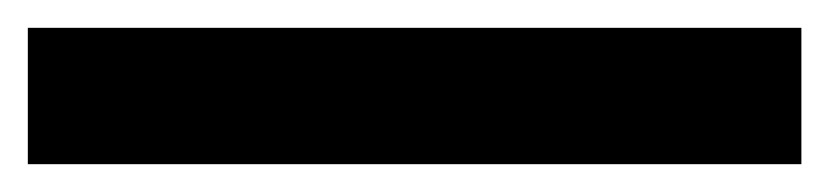

<svg xmlns="http://www.w3.org/2000/svg" viewBox="-20 42 596 138"><path d="M0 160V62H556V160Z"/></svg>

Font: Archivo VF Beta
Style: Regular
Weight: 400
Designer: Hector Gatti
Foundry: Omnibus-Type
Version: Version 1.002